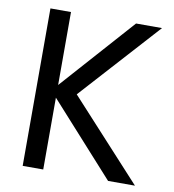

<svg xmlns="http://www.w3.org/2000/svg" viewBox="-79 -767 757 837"><g transform="rotate(10 299.5 -348.5)"><path d="M168 -318V0H77V-697H168V-374L456 -697H571L255 -348L574 0H455Z"/></g></svg>

Font: Poppins
Style: Regular
Weight: 400
Designer: Ninad Kale (Devanagari), Jonny Pinhorn (Latin)
Foundry: Indian Type Foundry
Version: Version 3.002 2017